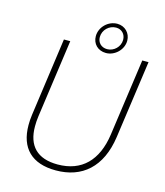

<svg xmlns="http://www.w3.org/2000/svg" viewBox="-125 -950 902 1052"><g transform="rotate(15 326.0 -424.0)"><path d="M290.5 7.5C438.5 7.5 541.5 -78.5 566.5 -256.5L628.5 -697H593L531.5 -259.5C510 -109.5 428.5 -26.5 291.5 -26.5C176 -26.5 118.5 -86.5 118.5 -196.5C118.5 -214.5 119.5 -233.5 122.5 -254.5L184.5 -697H148.5L86.5 -252.5C83.5 -232 82.5 -212.5 82.5 -194.5C82.5 -63.5 154.5 7.5 290.5 7.5ZM312.5 -760C312.5 -717 343.5 -685 389.5 -685C439.5 -685 485.5 -728.5 485.5 -780C485.5 -823.5 452.5 -856 409.5 -856C358 -856 312.5 -812 312.5 -760ZM335 -761C335 -801.5 369 -834 408.5 -834C440.5 -834 462.5 -810.5 462.5 -779C462.5 -739 428.5 -707 390.5 -707C357 -707 335 -730 335 -761Z"/></g></svg>

Font: HK Grotesk ExtraLight
Style: Italic
Weight: 200
Italic angle: -16°
Designer: Alfredo Marco Pradil
Foundry: Hanken Design Co.
Version: Version 3.001;FEAKit 1.0